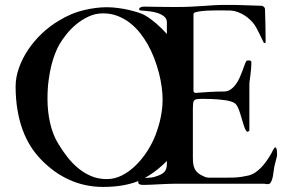

<svg xmlns="http://www.w3.org/2000/svg" viewBox="-20 -735 1157 768"><path d="M647.5 -91.3Q639.6 -83.5 631.6 -75.9Q623.5 -68.4 615.2 -61.5Q587.4 -38.6 558.6 -22.9Q561 -23.4 563.5 -23.4Q565.9 -23.4 566.9 -23.4Q578.6 -24.4 586.4 -25.1Q594.2 -25.9 605 -29.8Q626 -36.1 636.7 -46.6Q647.5 -57.1 647.5 -80.1ZM169.9 -339.4Q169.9 -315.9 172.4 -291.7Q174.8 -267.6 180.2 -243.9Q185.5 -220.2 194.1 -198.2Q202.6 -176.3 214.8 -157.2Q230.5 -131.3 249.8 -106.7Q269 -82 292.7 -62.3Q316.4 -42.5 345 -30.5Q373.5 -18.6 407.2 -18.6Q439 -18.6 468.8 -33.9Q498.5 -49.3 523.9 -74.5Q549.3 -99.6 569.6 -131.3Q589.8 -163.1 602.5 -195.8Q604 -200.7 608.6 -213.6Q613.3 -226.6 618.2 -245.1Q623 -263.7 626.7 -287.1Q630.4 -310.5 630.4 -336.9Q630.4 -360.4 626.7 -387.7Q623 -415 615.5 -444.1Q607.9 -473.1 596.7 -502.4Q585.4 -531.7 570.3 -558.6Q557.1 -581.5 539.6 -603.8Q522 -626 499.8 -643.3Q477.5 -660.6 450.7 -671.1Q423.8 -681.6 392.1 -681.6Q361.8 -681.6 334.5 -668.9Q307.1 -656.2 284.7 -637.5Q262.2 -618.7 245.4 -597.4Q228.5 -576.2 218.3 -558.6Q210.4 -544.9 201.9 -524.4Q193.4 -503.9 186.3 -476.6Q179.2 -449.2 174.6 -414.8Q169.9 -380.4 169.9 -339.4ZM647.5 -645.5Q647.5 -660.2 636.7 -668.9Q626 -677.7 610.4 -682.9Q594.7 -688 577.1 -689.9Q559.6 -691.9 545.9 -692.9Q542.5 -692.9 539.6 -693.6Q536.6 -694.3 536.6 -698.7Q536.6 -701.7 539.1 -703.6Q541.5 -705.6 544.9 -706.8Q548.3 -708 551.8 -708.3Q555.2 -708.5 557.6 -708.5Q561 -708.5 572.3 -708.3Q583.5 -708 600.1 -707.8Q616.7 -707.5 637 -707.3Q657.2 -707 679.2 -707Q716.8 -707 743.9 -708.3Q771 -709.5 793.2 -711.2Q815.4 -712.9 835.7 -714.1Q856 -715.3 879.4 -715.3Q888.7 -715.3 895.8 -715.3Q902.8 -715.3 910.2 -715.3Q917.5 -715.3 926.5 -715.1Q935.5 -714.8 948.5 -714.4Q961.4 -713.9 980.2 -713.4Q999 -712.9 1025.9 -711.9Q1031.2 -711.4 1035.2 -708Q1039.1 -704.6 1040 -699.2Q1041 -665.5 1041.7 -635Q1042.5 -604.5 1042.5 -570.3Q1042.5 -562.5 1040 -562.5Q1039.1 -562.5 1037.1 -563Q1035.2 -563.5 1034.2 -565.9Q1030.3 -573.7 1025.9 -583Q1021.5 -592.3 1016.8 -601.8Q1012.2 -611.3 1007.6 -620.1Q1002.9 -628.9 998.5 -635.3Q992.2 -644.5 981.9 -654.5Q971.7 -664.6 959 -672.9Q946.3 -681.2 931.9 -686.5Q917.5 -691.9 903.3 -692.9Q894.5 -692.9 887.9 -693.1Q881.3 -693.4 875 -693.4Q868.7 -693.4 861.8 -693.4Q855 -693.4 845.7 -693.4Q826.7 -693.4 806.4 -692.4Q786.1 -691.4 767.1 -687.5Q762.7 -686.5 758.3 -684.8Q753.9 -683.1 753.9 -676.8V-371.6Q754.9 -365.2 760.7 -363.3Q788.6 -365.7 820.1 -367.4Q851.6 -369.1 879.4 -369.1Q893.1 -370.1 904.1 -378.2Q915 -386.2 923.3 -397.7Q931.6 -409.2 938 -423.1Q944.3 -437 949.2 -450.2Q954.1 -463.4 957.8 -473.9Q961.4 -484.4 964.8 -489.7Q966.3 -492.2 967.8 -492.7Q969.2 -493.2 976.1 -493.2Q979 -493.2 982.2 -491.9Q985.4 -490.7 985.4 -488.3Q985.4 -470.7 984.1 -457Q982.9 -443.4 981.4 -432.6Q980 -421.9 978.8 -412.8Q977.5 -403.8 977.5 -395.5V-212.9Q976.6 -211.4 975.1 -210.4Q972.7 -208 970.2 -208Q966.3 -208 962.6 -215.1Q959 -222.2 955.3 -232.9Q951.7 -243.7 948 -256.8Q944.3 -270 940.2 -282.7Q936 -295.4 931.4 -305.7Q926.8 -315.9 920.9 -320.8Q915.5 -325.2 905.3 -328.6Q895 -332 882.1 -334Q869.1 -335.9 854.5 -337.2Q839.8 -338.4 826.4 -338.9Q813 -339.4 801.3 -339.4Q789.6 -339.4 782.7 -339.4Q772 -339.4 765.9 -338.1Q759.8 -336.9 756.6 -333Q753.4 -329.1 752.4 -321.8Q751.5 -314.5 751.5 -301.8V-105Q751.5 -90.8 752.9 -80.1Q754.4 -69.3 758.1 -61.3Q761.7 -53.2 767.8 -47.1Q773.9 -41 782.7 -35.6Q789.6 -31.7 798.1 -28.1Q806.6 -24.4 814 -24.4H890.6Q901.9 -24.4 910.9 -24.7Q919.9 -24.9 929.2 -25.6Q938.5 -26.4 948.7 -28.1Q959 -29.8 972.7 -32.7Q987.3 -36.1 1000 -44.4Q1012.7 -52.7 1024.2 -64.5Q1035.6 -76.2 1045.9 -90.8Q1056.2 -105.5 1065.4 -121.6Q1066.9 -124 1070.8 -132.1Q1074.7 -140.1 1079.1 -144.5Q1079.6 -145.5 1081.5 -145.5Q1083.5 -145.5 1085 -142.1Q1088.4 -135.7 1088.4 -116.7Q1088.4 -110.8 1085 -98.9Q1081.5 -86.9 1079.1 -76.2Q1076.7 -67.4 1075.2 -54.2Q1073.7 -41 1071.3 -28.6Q1068.8 -16.1 1064.2 -7.3Q1059.6 1.5 1051.8 1.5Q1048.8 1.5 1046.9 1.2Q1044.9 1 1043.5 1Q1042 0 1035.2 0H675.3Q664.1 0 648.2 0.7Q632.3 1.5 616.2 2.2Q600.1 2.9 585.7 3.7Q571.3 4.4 563 4.4H549.3Q543.9 4.4 538.6 2.2Q533.2 0 533.2 -4.9V-10.7Q503.4 1 468.8 6.8Q434.1 12.7 392.1 12.7Q320.8 12.7 258.1 -15.4Q195.3 -43.5 143.1 -98.1Q120.6 -121.1 102.1 -150.6Q83.5 -180.2 70.3 -216.3Q57.1 -252.4 49.8 -295.7Q42.5 -338.9 42.5 -389.6Q42.5 -425.8 55.9 -463.6Q69.3 -501.5 92.8 -536.4Q116.2 -571.3 147.9 -601.3Q179.7 -631.3 216.3 -652.8Q266.1 -683.1 315.7 -694.6Q365.2 -706.1 407.2 -706.1Q428.2 -706.1 451.2 -703.1Q474.1 -700.2 495.1 -695.3Q516.1 -690.4 533.4 -684.8Q550.8 -679.2 560.5 -673.3Q582 -660.6 604.5 -641.4Q627 -622.1 647.5 -599.1Z"/></svg>

Font: IM FELL French Canon SC
Style: Regular
Weight: 400
Designer: Igino Marini
Foundry: Igino Marini
Version: 3.00